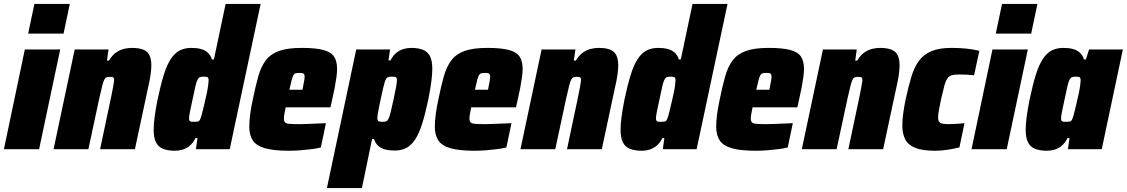

<svg xmlns="http://www.w3.org/2000/svg" viewBox="-31 -763 5763 982"><path d="M113 -591 145 -743H326L294 -591ZM-11 0 96 -510H277L169 0Z M243 0 351 -510H524L516 -453H526Q543 -481 563.5 -495Q584 -509 605 -513.5Q626 -518 642 -518Q681 -518 703 -508.5Q725 -499 734 -479Q743 -459 743 -428Q743 -409 739 -380Q735 -351 727 -318L659 0H481L537 -265Q544 -299 548 -321Q552 -343 553 -353Q553 -361 550.5 -364.5Q548 -368 544 -369Q540 -370 532 -370Q521 -370 514 -367.5Q507 -365 502 -355Q497 -345 491.5 -322.5Q486 -300 477 -261L421 0Z M864 8Q828 8 803.5 -1.5Q779 -11 767 -34.5Q755 -58 755 -99Q755 -128 760 -166Q765 -204 775 -254Q791 -330 807 -381Q823 -432 843 -462Q863 -492 888.5 -505Q914 -518 948 -518Q975 -518 996 -512.5Q1017 -507 1031.5 -494Q1046 -481 1053 -459H1063L1123 -743H1302L1144 0H971L979 -57H969Q956 -31 938.5 -17Q921 -3 902 2.5Q883 8 864 8ZM962 -140Q973 -140 979.5 -141Q986 -142 990 -148Q994 -154 998 -167Q1001 -176 1005.5 -195Q1010 -214 1015.5 -237Q1021 -260 1026 -283Q1031 -306 1033.5 -324.5Q1036 -343 1036 -351Q1036 -365 1030.5 -368Q1025 -371 1011 -371Q999 -371 992 -368.5Q985 -366 979.5 -356Q974 -346 968.5 -322Q963 -298 954 -255Q945 -214 940.5 -191.5Q936 -169 936 -157Q936 -149 939 -145Q942 -141 948 -140.5Q954 -140 962 -140Z M1447 8Q1368 8 1323.5 -5Q1279 -18 1261.5 -45.5Q1244 -73 1244 -114Q1244 -143 1248.5 -178Q1253 -213 1262 -254Q1276 -323 1290 -372.5Q1304 -422 1328.5 -454.5Q1353 -487 1396.5 -502.5Q1440 -518 1512 -518Q1583 -518 1622.5 -507.5Q1662 -497 1677.5 -473.5Q1693 -450 1693 -411Q1693 -392 1689.5 -366.5Q1686 -341 1680.5 -312.5Q1675 -284 1668 -254L1659 -214H1430Q1427 -198 1424 -182.5Q1421 -167 1421 -158Q1421 -144 1426.5 -137.5Q1432 -131 1450 -129.5Q1468 -128 1504 -128Q1517 -128 1539.5 -129Q1562 -130 1587.5 -131Q1613 -132 1636 -133L1610 -9Q1592 -4 1565 -0.5Q1538 3 1507.5 5.5Q1477 8 1447 8ZM1449 -304H1516L1519 -320Q1523 -340 1525 -351.5Q1527 -363 1527 -371Q1527 -380 1524 -384Q1521 -388 1515 -389Q1509 -390 1500 -390Q1488 -390 1481 -388Q1474 -386 1469.5 -378Q1465 -370 1460.5 -352.5Q1456 -335 1449 -304Z M1641 199 1791 -510H1964L1956 -454H1966Q1979 -479 1996.5 -493Q2014 -507 2033.5 -512.5Q2053 -518 2071 -518Q2108 -518 2132 -508.5Q2156 -499 2168 -476Q2180 -453 2180 -411Q2180 -383 2175 -345Q2170 -307 2160 -256Q2144 -180 2128 -129.5Q2112 -79 2092 -49Q2072 -19 2046.5 -6Q2021 7 1987 7Q1960 7 1939 1.5Q1918 -4 1903.5 -17Q1889 -30 1882 -52H1872L1820 199ZM1924 -140Q1936 -140 1943 -142Q1950 -144 1955.5 -154.5Q1961 -165 1967 -188.5Q1973 -212 1982 -255Q1991 -296 1995 -319Q1999 -342 1999 -353Q1999 -362 1996.5 -365.5Q1994 -369 1988.5 -370Q1983 -371 1973 -371Q1963 -371 1956.5 -369.5Q1950 -368 1945.5 -362.5Q1941 -357 1937 -344Q1934 -335 1929.5 -316Q1925 -297 1920 -273.5Q1915 -250 1910 -227Q1905 -204 1902 -185.5Q1899 -167 1899 -159Q1899 -146 1905 -143Q1911 -140 1924 -140Z M2396 8Q2317 8 2272.5 -5Q2228 -18 2210.5 -45.5Q2193 -73 2193 -114Q2193 -143 2197.5 -178Q2202 -213 2211 -254Q2225 -323 2239 -372.5Q2253 -422 2277.5 -454.5Q2302 -487 2345.5 -502.5Q2389 -518 2461 -518Q2532 -518 2571.5 -507.5Q2611 -497 2626.5 -473.5Q2642 -450 2642 -411Q2642 -392 2638.5 -366.5Q2635 -341 2629.5 -312.5Q2624 -284 2617 -254L2608 -214H2379Q2376 -198 2373 -182.5Q2370 -167 2370 -158Q2370 -144 2375.5 -137.5Q2381 -131 2399 -129.5Q2417 -128 2453 -128Q2466 -128 2488.5 -129Q2511 -130 2536.5 -131Q2562 -132 2585 -133L2559 -9Q2541 -4 2514 -0.5Q2487 3 2456.5 5.5Q2426 8 2396 8ZM2398 -304H2465L2468 -320Q2472 -340 2474 -351.5Q2476 -363 2476 -371Q2476 -380 2473 -384Q2470 -388 2464 -389Q2458 -390 2449 -390Q2437 -390 2430 -388Q2423 -386 2418.5 -378Q2414 -370 2409.5 -352.5Q2405 -335 2398 -304Z M2631 0 2739 -510H2912L2904 -453H2914Q2931 -481 2951.5 -495Q2972 -509 2993 -513.5Q3014 -518 3030 -518Q3069 -518 3091 -508.5Q3113 -499 3122 -479Q3131 -459 3131 -428Q3131 -409 3127 -380Q3123 -351 3115 -318L3047 0H2869L2925 -265Q2932 -299 2936 -321Q2940 -343 2941 -353Q2941 -361 2938.5 -364.5Q2936 -368 2932 -369Q2928 -370 2920 -370Q2909 -370 2902 -367.5Q2895 -365 2890 -355Q2885 -345 2879.5 -322.5Q2874 -300 2865 -261L2809 0Z M3252 8Q3216 8 3191.5 -1.5Q3167 -11 3155 -34.5Q3143 -58 3143 -99Q3143 -128 3148 -166Q3153 -204 3163 -254Q3179 -330 3195 -381Q3211 -432 3231 -462Q3251 -492 3276.5 -505Q3302 -518 3336 -518Q3363 -518 3384 -512.5Q3405 -507 3419.5 -494Q3434 -481 3441 -459H3451L3511 -743H3690L3532 0H3359L3367 -57H3357Q3344 -31 3326.5 -17Q3309 -3 3290 2.5Q3271 8 3252 8ZM3350 -140Q3361 -140 3367.5 -141Q3374 -142 3378 -148Q3382 -154 3386 -167Q3389 -176 3393.5 -195Q3398 -214 3403.5 -237Q3409 -260 3414 -283Q3419 -306 3421.5 -324.5Q3424 -343 3424 -351Q3424 -365 3418.5 -368Q3413 -371 3399 -371Q3387 -371 3380 -368.5Q3373 -366 3367.5 -356Q3362 -346 3356.5 -322Q3351 -298 3342 -255Q3333 -214 3328.5 -191.5Q3324 -169 3324 -157Q3324 -149 3327 -145Q3330 -141 3336 -140.5Q3342 -140 3350 -140Z M3835 8Q3756 8 3711.5 -5Q3667 -18 3649.5 -45.5Q3632 -73 3632 -114Q3632 -143 3636.5 -178Q3641 -213 3650 -254Q3664 -323 3678 -372.5Q3692 -422 3716.5 -454.5Q3741 -487 3784.5 -502.5Q3828 -518 3900 -518Q3971 -518 4010.5 -507.5Q4050 -497 4065.5 -473.5Q4081 -450 4081 -411Q4081 -392 4077.5 -366.5Q4074 -341 4068.5 -312.5Q4063 -284 4056 -254L4047 -214H3818Q3815 -198 3812 -182.5Q3809 -167 3809 -158Q3809 -144 3814.5 -137.5Q3820 -131 3838 -129.5Q3856 -128 3892 -128Q3905 -128 3927.5 -129Q3950 -130 3975.5 -131Q4001 -132 4024 -133L3998 -9Q3980 -4 3953 -0.5Q3926 3 3895.5 5.5Q3865 8 3835 8ZM3837 -304H3904L3907 -320Q3911 -340 3913 -351.5Q3915 -363 3915 -371Q3915 -380 3912 -384Q3909 -388 3903 -389Q3897 -390 3888 -390Q3876 -390 3869 -388Q3862 -386 3857.5 -378Q3853 -370 3848.5 -352.5Q3844 -335 3837 -304Z M4070 0 4178 -510H4351L4343 -453H4353Q4370 -481 4390.5 -495Q4411 -509 4432 -513.5Q4453 -518 4469 -518Q4508 -518 4530 -508.5Q4552 -499 4561 -479Q4570 -459 4570 -428Q4570 -409 4566 -380Q4562 -351 4554 -318L4486 0H4308L4364 -265Q4371 -299 4375 -321Q4379 -343 4380 -353Q4380 -361 4377.5 -364.5Q4375 -368 4371 -369Q4367 -370 4359 -370Q4348 -370 4341 -367.5Q4334 -365 4329 -355Q4324 -345 4318.5 -322.5Q4313 -300 4304 -261L4248 0Z M4751 8Q4686 8 4649.5 -7Q4613 -22 4598.5 -51Q4584 -80 4584 -121Q4584 -149 4588.5 -182.5Q4593 -216 4601 -255Q4615 -319 4629.5 -368Q4644 -417 4668 -450.5Q4692 -484 4732 -501Q4772 -518 4835 -518Q4875 -518 4910.5 -514.5Q4946 -511 4978 -503L4951 -378Q4936 -380 4914.5 -381Q4893 -382 4874 -382Q4852 -382 4838 -378.5Q4824 -375 4815 -362.5Q4806 -350 4799 -324.5Q4792 -299 4782 -255Q4775 -221 4771 -199Q4767 -177 4767 -162Q4767 -147 4772.5 -140Q4778 -133 4789.5 -130.5Q4801 -128 4820 -128Q4837 -128 4860 -129.5Q4883 -131 4902 -133L4876 -9Q4843 -1 4812 3.5Q4781 8 4751 8Z M5062 -591 5094 -743H5275L5243 -591ZM4938 0 5045 -510H5226L5118 0Z M5324 8Q5288 8 5263.5 -1.5Q5239 -11 5227 -34.5Q5215 -58 5215 -99Q5215 -128 5220 -166Q5225 -204 5235 -254Q5251 -330 5267 -381Q5283 -432 5303 -462Q5323 -492 5348.5 -505Q5374 -518 5408 -518Q5435 -518 5456 -512.5Q5477 -507 5491.5 -494Q5506 -481 5513 -459H5523L5539 -510H5712L5604 0H5431L5439 -57H5429Q5416 -31 5398.5 -17Q5381 -3 5362 2.5Q5343 8 5324 8ZM5422 -140Q5433 -140 5439.5 -141Q5446 -142 5450 -148Q5454 -154 5458 -167Q5461 -176 5465.5 -195Q5470 -214 5475.5 -237Q5481 -260 5486 -283Q5491 -306 5493.5 -324.5Q5496 -343 5496 -351Q5496 -365 5490.5 -368Q5485 -371 5471 -371Q5459 -371 5452 -368.5Q5445 -366 5439.5 -356Q5434 -346 5428.5 -322Q5423 -298 5414 -255Q5405 -214 5400.5 -191.5Q5396 -169 5396 -157Q5396 -149 5399 -145Q5402 -141 5408 -140.5Q5414 -140 5422 -140Z"/></svg>

Font: Saira SemiCondensed Black
Style: Italic
Weight: 900
Width: 4
Italic angle: -12°
Designer: Hector Gatti with collaboration of the Omnibus-Type team
Foundry: Omnibus-Type
Version: Version 1.101